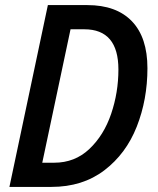

<svg xmlns="http://www.w3.org/2000/svg" viewBox="-20 -734 620 754"><path d="M168 -714H323Q437 -714 498 -650.5Q559 -587 559 -466Q559 -343 517 -236.5Q475 -130 389.5 -65Q304 0 182 0H17ZM193 -95Q274 -95 331 -149Q388 -203 416.5 -287Q445 -371 445 -461Q445 -619 311 -619H257L146 -95Z"/></svg>

Font: Noto Sans UI NarrowMedium
Style: Italic
Weight: 500
Width: 4
Italic angle: -12°
Designer: Monotype Design Team
Foundry: Monotype Imaging Inc.
Version: Version 1.001